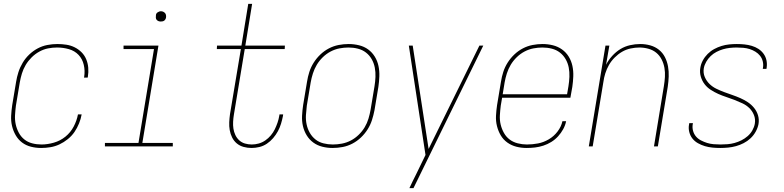

<svg xmlns="http://www.w3.org/2000/svg" viewBox="-20 -755 4040 990"><path d="M192 8Q165 8 139.5 1.5Q114 -5 94 -20Q74 -35 61 -57.5Q48 -80 42 -105.5Q36 -131 37.5 -158.5Q39 -186 43 -213L63 -333Q67 -358 75 -383Q83 -408 97 -431.5Q111 -455 131 -474Q151 -493 174.5 -505.5Q198 -518 224 -523Q250 -528 276 -528Q299 -528 322 -524.5Q345 -521 365 -511Q385 -501 400.5 -485.5Q416 -470 424.5 -449.5Q433 -429 435 -406Q437 -383 433 -359L432 -355H413L414 -359Q419 -390 412 -420.5Q405 -451 385 -472Q365 -493 335.5 -501.5Q306 -510 274 -510Q251 -510 228 -505.5Q205 -501 183 -489Q161 -477 143 -459Q125 -441 112.5 -420Q100 -399 93 -376Q86 -353 82 -330L62 -210Q59 -186 57.5 -161.5Q56 -137 61 -114Q66 -91 77 -70.5Q88 -50 105.5 -36Q123 -22 146 -16Q169 -10 194 -10Q225 -10 258 -19.5Q291 -29 317.5 -50.5Q344 -72 360 -102.5Q376 -133 382 -165H401Q397 -142 387.5 -118.5Q378 -95 364 -74.5Q350 -54 329.5 -37.5Q309 -21 286.5 -10.5Q264 0 240 4Q216 8 192 8Z M871 0H521V-18H694L774 -502H617V-520H797L714 -18H871ZM809 -644Q803 -644 797.5 -646Q792 -648 788 -652.5Q784 -657 783.5 -663.5Q783 -670 784 -676Q784 -681 786.5 -685Q789 -689 793 -691.5Q797 -694 801 -695.5Q805 -697 810 -697Q816 -697 821.5 -694.5Q827 -692 831 -687.5Q835 -683 836 -676.5Q837 -670 836 -664Q835 -659 832.5 -655Q830 -651 826.5 -648.5Q823 -646 818.5 -645Q814 -644 809 -644Z M1277 8Q1256 8 1236 2.5Q1216 -3 1201 -15.5Q1186 -28 1177 -46Q1168 -64 1164.5 -84Q1161 -104 1162 -125Q1163 -146 1166 -167L1222 -502H1098L1099 -520H1225L1260 -735H1280L1245 -520H1449L1448 -502H1242L1186 -164Q1183 -146 1182 -127.5Q1181 -109 1183.5 -92Q1186 -75 1193.5 -59Q1201 -43 1213.5 -31.5Q1226 -20 1243 -15Q1260 -10 1278 -10Q1296 -10 1314 -15Q1332 -20 1348 -31Q1364 -42 1376.5 -57Q1389 -72 1397 -88.5Q1405 -105 1411 -122.5Q1417 -140 1420 -158L1421 -165H1440L1439 -157Q1435 -137 1429 -117Q1423 -97 1413 -78.5Q1403 -60 1388.5 -43Q1374 -26 1356 -14Q1338 -2 1317.5 3Q1297 8 1277 8Z M1695 8Q1668 8 1642 1.5Q1616 -5 1595.5 -20Q1575 -35 1561.5 -57Q1548 -79 1542 -105Q1536 -131 1537.5 -158.5Q1539 -186 1543 -213L1563 -333Q1567 -359 1575 -384Q1583 -409 1597.5 -432Q1612 -455 1632 -474Q1652 -493 1676 -505.5Q1700 -518 1726 -523Q1752 -528 1778 -528Q1805 -528 1831.5 -521.5Q1858 -515 1878.5 -500Q1899 -485 1912.5 -463Q1926 -441 1931.5 -415Q1937 -389 1936 -361.5Q1935 -334 1931 -307L1911 -187Q1906 -161 1898 -136Q1890 -111 1875.5 -88Q1861 -65 1841 -46Q1821 -27 1797 -14.5Q1773 -2 1747 3Q1721 8 1695 8ZM1696 -10Q1719 -10 1743 -14.5Q1767 -19 1789 -30.5Q1811 -42 1829.5 -60Q1848 -78 1860.5 -99Q1873 -120 1880 -143.5Q1887 -167 1891 -190L1911 -310Q1915 -334 1916 -358.5Q1917 -383 1912.5 -406.5Q1908 -430 1896.5 -450Q1885 -470 1867 -484Q1849 -498 1825.5 -504Q1802 -510 1777 -510Q1754 -510 1730.5 -505.5Q1707 -501 1685 -489.5Q1663 -478 1644.5 -460Q1626 -442 1613.5 -421Q1601 -400 1593.5 -376.5Q1586 -353 1582 -330L1562 -210Q1559 -186 1557.5 -161.5Q1556 -137 1561 -113.5Q1566 -90 1577.5 -70Q1589 -50 1606.5 -36Q1624 -22 1647.5 -16Q1671 -10 1696 -10Z M2091 215Q2099 197 2108 179Q2117 161 2126 143L2174 44L2088 -520H2108L2190 13L2452 -520H2472L2112 215Z M2696 8Q2668 8 2642.5 1.5Q2617 -5 2596 -20Q2575 -35 2562 -57Q2549 -79 2542.5 -105Q2536 -131 2537.5 -158.5Q2539 -186 2543 -213L2563 -333Q2567 -359 2575 -384Q2583 -409 2597.5 -432Q2612 -455 2632 -474Q2652 -493 2676 -505.5Q2700 -518 2726 -523Q2752 -528 2777 -528Q2805 -528 2831 -521.5Q2857 -515 2878 -500Q2899 -485 2912.5 -463Q2926 -441 2931.5 -415Q2937 -389 2936 -361.5Q2935 -334 2931 -307L2921 -251H2569L2562 -210Q2559 -186 2557.5 -161Q2556 -136 2561.5 -113Q2567 -90 2578.5 -69.5Q2590 -49 2608 -35.5Q2626 -22 2649.5 -16Q2673 -10 2697 -10Q2726 -10 2754.5 -15.5Q2783 -21 2809.5 -36.5Q2836 -52 2855 -77Q2874 -102 2880 -130H2899Q2895 -109 2884 -89Q2873 -69 2857.5 -52Q2842 -35 2822.5 -23Q2803 -11 2781.5 -4Q2760 3 2738.5 5.5Q2717 8 2696 8ZM2572 -269H2904L2911 -310Q2915 -334 2916 -359Q2917 -384 2912.5 -407Q2908 -430 2896.5 -450Q2885 -470 2867 -484Q2849 -498 2825.5 -504Q2802 -510 2777 -510Q2754 -510 2730.5 -505.5Q2707 -501 2685 -489.5Q2663 -478 2644.5 -460Q2626 -442 2613.5 -421Q2601 -400 2593.5 -376.5Q2586 -353 2582 -330Z M3016 0 3102 -520H3122L3105 -421Q3117 -445 3136.5 -466.5Q3156 -488 3179 -502Q3202 -516 3228.5 -522Q3255 -528 3281 -528Q3308 -528 3333 -521Q3358 -514 3377.5 -498.5Q3397 -483 3408.5 -460.5Q3420 -438 3424.5 -412.5Q3429 -387 3428 -360.5Q3427 -334 3423 -307L3372 0H3352L3403 -310Q3407 -334 3408.5 -358Q3410 -382 3406 -405Q3402 -428 3391.5 -448.5Q3381 -469 3364 -483Q3347 -497 3324 -503.5Q3301 -510 3277 -510Q3255 -510 3231.5 -505Q3208 -500 3187.5 -488Q3167 -476 3149.5 -458.5Q3132 -441 3120 -420Q3108 -399 3101 -376.5Q3094 -354 3091 -331L3036 0Z M3694 8Q3673 8 3653 6Q3633 4 3614.5 -1.5Q3596 -7 3579 -16.5Q3562 -26 3550.5 -40.5Q3539 -55 3534 -74.5Q3529 -94 3533 -114L3534 -120H3553L3552 -115Q3549 -97 3553.5 -80.5Q3558 -64 3568.5 -51.5Q3579 -39 3594.5 -31Q3610 -23 3626 -18Q3642 -13 3659.5 -11.5Q3677 -10 3695 -10Q3713 -10 3731.5 -11.5Q3750 -13 3768 -18Q3786 -23 3803 -31.5Q3820 -40 3835 -53Q3850 -66 3859.5 -83Q3869 -100 3872 -117Q3876 -141 3867.5 -162Q3859 -183 3843.5 -198Q3828 -213 3807.5 -222.5Q3787 -232 3766.5 -240Q3746 -248 3724.5 -255Q3703 -262 3683 -271Q3663 -280 3644.5 -292Q3626 -304 3613 -321Q3600 -338 3593.5 -360Q3587 -382 3591 -405Q3594 -425 3604 -443.5Q3614 -462 3629 -477Q3644 -492 3662.5 -502Q3681 -512 3700.5 -518Q3720 -524 3740 -526Q3760 -528 3779 -528Q3799 -528 3818.5 -526Q3838 -524 3856.5 -518.5Q3875 -513 3890.5 -503Q3906 -493 3917 -478Q3928 -463 3932 -444.5Q3936 -426 3933 -406L3932 -400H3913L3914 -405Q3917 -422 3913 -438.5Q3909 -455 3899 -467.5Q3889 -480 3875 -488.5Q3861 -497 3845.5 -502Q3830 -507 3812.5 -508.5Q3795 -510 3778 -510Q3761 -510 3743 -508Q3725 -506 3708 -501Q3691 -496 3674.5 -487.5Q3658 -479 3644.5 -466Q3631 -453 3621.5 -436.5Q3612 -420 3609 -403Q3605 -379 3614 -358Q3623 -337 3638.5 -322Q3654 -307 3673.5 -297.5Q3693 -288 3714.5 -280Q3736 -272 3756.5 -265Q3777 -258 3797.5 -249Q3818 -240 3836 -228Q3854 -216 3868 -199Q3882 -182 3888.5 -160.5Q3895 -139 3891 -115Q3887 -95 3876.5 -76Q3866 -57 3850 -42Q3834 -27 3814.5 -17Q3795 -7 3775 -1.5Q3755 4 3734.5 6Q3714 8 3694 8Z"/></svg>

Font: Iosevka Thin Oblique
Style: Regular
Weight: 100
Italic angle: -9°
Monospace: yes
Designer: Belleve Invis
Foundry: Belleve Invis
Version: Version 32.5.0; ttfautohint (v1.8.4)